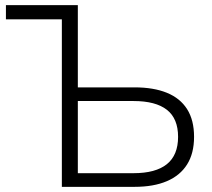

<svg xmlns="http://www.w3.org/2000/svg" viewBox="-20 -725 823 745"><path d="M220 0V-650H3V-705H282V-386H502Q576 -386 627.5 -365Q679 -344 706 -301.5Q733 -259 733 -194Q733 -130 706 -87Q679 -44 627.5 -22Q576 0 502 0ZM282 -53H498Q584 -53 627.5 -88Q671 -123 671 -194Q671 -265 627.5 -299Q584 -333 498 -333H282Z"/></svg>

Font: Nunito Sans 12pt Light
Style: Regular
Weight: 300
Designer: Vernon Adams
Foundry: Vernon Adams
Version: Version 3.101;gftools[0.9.27]